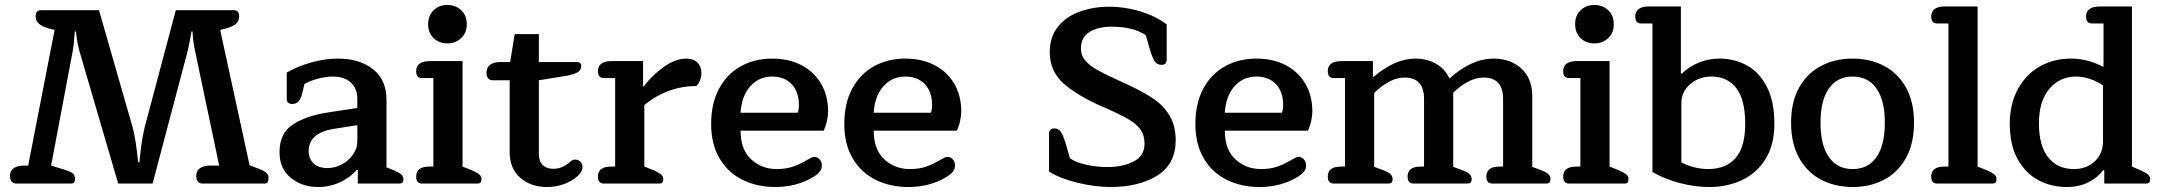

<svg xmlns="http://www.w3.org/2000/svg" viewBox="-20 -736 8664 770"><path d="M45 0Q33 0 26.5 -8Q20 -16 20 -30Q20 -51 35 -61.5Q50 -72 76 -72H93L199 -616L179 -621Q150 -629 136.5 -640.5Q123 -652 123 -670Q123 -695 143 -695H377L512 -225Q525 -177 534 -85H539Q548 -177 560 -225L685 -695H920Q928 -695 933.5 -689Q939 -683 939 -670Q939 -651 926 -640Q913 -629 883 -621L863 -616L981 -73L1019 -59Q1039 -51 1048 -43Q1057 -35 1057 -22Q1057 0 1042 0H792Q780 0 773.5 -8Q767 -16 767 -30Q767 -51 782 -61.5Q797 -72 823 -72H859L762 -533Q755 -562 752 -610H748Q740 -562 733 -533L592 0H454L298 -533Q290 -562 284 -610H280Q277 -562 272 -533L185 -72L240 -55Q265 -47 273 -39.5Q281 -32 281 -19Q281 0 266 0Z M1101 -126Q1101 -202 1155 -237Q1209 -272 1295 -285L1413 -303V-339Q1413 -381 1387 -405Q1361 -429 1315 -429Q1287 -429 1253.5 -420Q1220 -411 1201 -399L1191 -358Q1186 -338 1176.5 -328.5Q1167 -319 1152 -319Q1141 -319 1135.5 -324.5Q1130 -330 1130 -338V-445Q1173 -470 1228 -485.5Q1283 -501 1335 -501Q1422 -501 1476 -458.5Q1530 -416 1530 -336V-65L1562 -52Q1582 -43 1590 -35.5Q1598 -28 1598 -17Q1598 0 1583 0H1415V-55H1411Q1385 -24 1343.5 -5Q1302 14 1256 14Q1192 14 1146.5 -22.5Q1101 -59 1101 -126ZM1413 -169V-234L1317 -219Q1218 -202 1218 -131Q1218 -99 1238 -80.5Q1258 -62 1293 -62Q1324 -62 1351.5 -77Q1379 -92 1396 -116.5Q1413 -141 1413 -169Z M1697 -639Q1697 -674 1719 -695Q1741 -716 1774 -716Q1807 -716 1829.5 -695Q1852 -674 1852 -639Q1852 -604 1829.5 -583Q1807 -562 1774 -562Q1741 -562 1719 -583Q1697 -604 1697 -639ZM1672 0Q1649 0 1649 -28Q1649 -68 1702 -68H1718V-423H1672Q1649 -423 1649 -451Q1649 -471 1663 -481Q1677 -491 1702 -491H1835V-68L1875 -52Q1895 -43 1903 -35.5Q1911 -28 1911 -17Q1911 0 1896 0Z M2024 -126V-414H1956Q1944 -414 1937.5 -422Q1931 -430 1931 -444Q1931 -465 1945.5 -476Q1960 -487 1984 -487H2026L2044 -599H2141V-487H2295Q2302 -487 2306.5 -483Q2311 -479 2311 -472Q2311 -456 2298.5 -447.5Q2286 -439 2257 -433L2141 -414V-119Q2141 -89 2156.5 -74Q2172 -59 2199 -59Q2231 -59 2259 -81Q2262 -83 2269.5 -89.5Q2277 -96 2286 -96Q2299 -96 2307.5 -87.5Q2316 -79 2316 -65Q2316 -40 2277 -15Q2231 14 2173 14Q2109 14 2066.5 -23Q2024 -60 2024 -126Z M2401 0Q2378 0 2378 -28Q2378 -68 2431 -68H2447V-423H2401Q2378 -423 2378 -451Q2378 -471 2392 -481Q2406 -491 2431 -491H2559V-390H2562Q2598 -437 2644 -469Q2690 -501 2732 -501Q2761 -501 2777 -485Q2793 -469 2793 -444Q2793 -429 2787.5 -414.5Q2782 -400 2773 -391Q2658 -391 2564 -315V-68L2604 -52Q2624 -43 2632 -35.5Q2640 -28 2640 -17Q2640 0 2625 0Z M2832 -239Q2832 -321 2863.5 -380Q2895 -439 2950.5 -470Q3006 -501 3077 -501Q3143 -501 3193.5 -475Q3244 -449 3272.5 -401Q3301 -353 3301 -289Q3301 -271 3296 -249Q3291 -227 3283 -212H2950Q2950 -136 2992.5 -97Q3035 -58 3095 -58Q3130 -58 3156.5 -66.5Q3183 -75 3216 -94Q3220 -96 3229.5 -101.5Q3239 -107 3245 -107Q3258 -107 3267 -97Q3276 -87 3276 -72Q3276 -58 3267 -47Q3258 -36 3238 -24Q3172 14 3089 14Q3016 14 2957.5 -15Q2899 -44 2865.5 -101Q2832 -158 2832 -239ZM3179 -284Q3184 -297 3184 -314Q3184 -368 3155 -398.5Q3126 -429 3076 -429Q3024 -429 2989 -390Q2954 -351 2950 -284Z M3366 -239Q3366 -321 3397.5 -380Q3429 -439 3484.5 -470Q3540 -501 3611 -501Q3677 -501 3727.5 -475Q3778 -449 3806.5 -401Q3835 -353 3835 -289Q3835 -271 3830 -249Q3825 -227 3817 -212H3484Q3484 -136 3526.5 -97Q3569 -58 3629 -58Q3664 -58 3690.5 -66.5Q3717 -75 3750 -94Q3754 -96 3763.5 -101.5Q3773 -107 3779 -107Q3792 -107 3801 -97Q3810 -87 3810 -72Q3810 -58 3801 -47Q3792 -36 3772 -24Q3706 14 3623 14Q3550 14 3491.5 -15Q3433 -44 3399.5 -101Q3366 -158 3366 -239ZM3713 -284Q3718 -297 3718 -314Q3718 -368 3689 -398.5Q3660 -429 3610 -429Q3558 -429 3523 -390Q3488 -351 3484 -284Z M4187 -48V-200Q4187 -209 4192 -215Q4197 -221 4208 -221Q4224 -221 4233.5 -208.5Q4243 -196 4254 -160L4271 -101Q4294 -85 4336 -75.5Q4378 -66 4420 -66Q4483 -66 4526.5 -88.5Q4570 -111 4570 -160Q4570 -193 4554.5 -215.5Q4539 -238 4505 -258Q4471 -278 4404 -307Q4301 -352 4245.5 -401Q4190 -450 4190 -527Q4190 -588 4223 -629Q4256 -670 4310.5 -689.5Q4365 -709 4428 -709Q4493 -709 4555.5 -689.5Q4618 -670 4659 -638V-497Q4659 -476 4638 -476Q4622 -476 4612.5 -488Q4603 -500 4592 -536L4575 -595Q4524 -629 4438 -629Q4383 -629 4349 -607.5Q4315 -586 4315 -542Q4315 -513 4333.5 -492Q4352 -471 4384 -453.5Q4416 -436 4480 -407L4506 -395Q4568 -366 4608 -338.5Q4648 -311 4671.5 -270.5Q4695 -230 4695 -173Q4695 -79 4622 -32.5Q4549 14 4432 14Q4371 14 4300 -3.5Q4229 -21 4187 -48Z M4774 -239Q4774 -321 4805.5 -380Q4837 -439 4892.5 -470Q4948 -501 5019 -501Q5085 -501 5135.5 -475Q5186 -449 5214.5 -401Q5243 -353 5243 -289Q5243 -271 5238 -249Q5233 -227 5225 -212H4892Q4892 -136 4934.5 -97Q4977 -58 5037 -58Q5072 -58 5098.5 -66.5Q5125 -75 5158 -94Q5162 -96 5171.5 -101.5Q5181 -107 5187 -107Q5200 -107 5209 -97Q5218 -87 5218 -72Q5218 -58 5209 -47Q5200 -36 5180 -24Q5114 14 5031 14Q4958 14 4899.5 -15Q4841 -44 4807.5 -101Q4774 -158 4774 -239ZM5121 -284Q5126 -297 5126 -314Q5126 -368 5097 -398.5Q5068 -429 5018 -429Q4966 -429 4931 -390Q4896 -351 4892 -284Z M5328 0Q5305 0 5305 -28Q5305 -68 5358 -68H5374V-423H5328Q5305 -423 5305 -451Q5305 -471 5319 -481Q5333 -491 5358 -491H5486V-428H5489Q5575 -501 5655 -501Q5703 -501 5739 -480.5Q5775 -460 5793 -421Q5881 -501 5970 -501Q6038 -501 6081.5 -461Q6125 -421 6125 -350V-67L6164 -52Q6182 -45 6190 -37Q6198 -29 6198 -17Q6198 0 6182 0H5964Q5941 0 5941 -28Q5941 -68 5994 -68H6008V-339Q6008 -425 5930 -425Q5898 -425 5866 -407.5Q5834 -390 5808 -364V-67L5848 -52Q5866 -45 5874 -37Q5882 -29 5882 -17Q5882 0 5866 0H5648Q5625 0 5625 -28Q5625 -68 5678 -68H5691V-339Q5691 -425 5613 -425Q5581 -425 5549.5 -407.5Q5518 -390 5491 -363V-67L5531 -52Q5549 -45 5557 -37Q5565 -29 5565 -17Q5565 0 5549 0Z M6297 -639Q6297 -674 6319 -695Q6341 -716 6374 -716Q6407 -716 6429.5 -695Q6452 -674 6452 -639Q6452 -604 6429.5 -583Q6407 -562 6374 -562Q6341 -562 6319 -583Q6297 -604 6297 -639ZM6272 0Q6249 0 6249 -28Q6249 -68 6302 -68H6318V-423H6272Q6249 -423 6249 -451Q6249 -471 6263 -481Q6277 -491 6302 -491H6435V-68L6475 -52Q6495 -43 6503 -35.5Q6511 -28 6511 -17Q6511 0 6496 0Z M6607 -46V-642H6561Q6538 -642 6538 -670Q6538 -690 6552 -700Q6566 -710 6591 -710H6721V-441L6724 -440Q6754 -469 6793 -485Q6832 -501 6875 -501Q6937 -501 6987 -473Q7037 -445 7066.5 -386.5Q7096 -328 7096 -240Q7096 -156 7061 -99Q7026 -42 6966.5 -14Q6907 14 6834 14Q6777 14 6716.5 -2Q6656 -18 6607 -46ZM6979 -239Q6979 -337 6943 -383Q6907 -429 6843 -429Q6795 -429 6759 -399Q6723 -369 6723 -322V-85Q6746 -72 6775 -65Q6804 -58 6830 -58Q6902 -58 6940.5 -102.5Q6979 -147 6979 -239Z M7163 -244Q7163 -328 7195.5 -385.5Q7228 -443 7284 -472Q7340 -501 7410 -501Q7480 -501 7535.5 -472Q7591 -443 7623.5 -385.5Q7656 -328 7656 -244Q7656 -160 7623.5 -102Q7591 -44 7535.5 -15Q7480 14 7410 14Q7340 14 7284 -15Q7228 -44 7195.5 -102Q7163 -160 7163 -244ZM7539 -244Q7539 -333 7505.5 -381Q7472 -429 7410 -429Q7348 -429 7314.5 -381Q7281 -333 7281 -244Q7281 -154 7314.5 -106Q7348 -58 7410 -58Q7472 -58 7505.5 -106Q7539 -154 7539 -244Z M7748 0Q7725 0 7725 -28Q7725 -68 7778 -68H7794V-642H7748Q7725 -642 7725 -670Q7725 -690 7739 -700Q7753 -710 7778 -710H7911V-68L7951 -52Q7971 -43 7979 -35.5Q7987 -28 7987 -17Q7987 0 7972 0Z M8040 -240Q8040 -319 8072.5 -378.5Q8105 -438 8160.5 -469.5Q8216 -501 8285 -501Q8354 -501 8416 -467V-642H8369Q8346 -642 8346 -670Q8346 -690 8360.5 -700Q8375 -710 8399 -710H8530V-68L8567 -52Q8587 -43 8595 -35.5Q8603 -28 8603 -17Q8603 0 8588 0H8419V-54H8415Q8392 -23 8354.5 -4.5Q8317 14 8269 14Q8206 14 8154.5 -13.5Q8103 -41 8071.5 -98Q8040 -155 8040 -240ZM8414 -171V-393Q8392 -409 8363 -419Q8334 -429 8305 -429Q8241 -429 8199 -380Q8157 -331 8157 -241Q8157 -151 8194.5 -104.5Q8232 -58 8297 -58Q8348 -58 8381 -89Q8414 -120 8414 -171Z"/></svg>

Font: Maitree Semibold
Style: Regular
Weight: 600
Designer: CadsonDemak Team
Foundry: CadsonDemak
Version: Version 1.010